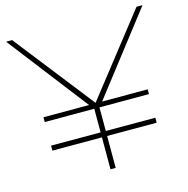

<svg xmlns="http://www.w3.org/2000/svg" viewBox="-112 -886 971 994"><g transform="rotate(-15 373.0 -389.0)"><path d="M652.2 -350V-324.4H386.7V-197.8H652.2V-171.1H386.7V0H358.9V-171.1H93.3V-197.8H358.9V-324.4H93.3V-350H337.8L7.8 -777.8H40L373.3 -352.2L706.7 -777.8H738.9L407.8 -350Z"/></g></svg>

Font: Paperlogy 1 Thin
Style: Regular
Weight: 250
Designer: redesigned by Lee Juim, glyphs from Gmarket Sans & Montserrat
Foundry: PT&
Version: Version 1.001